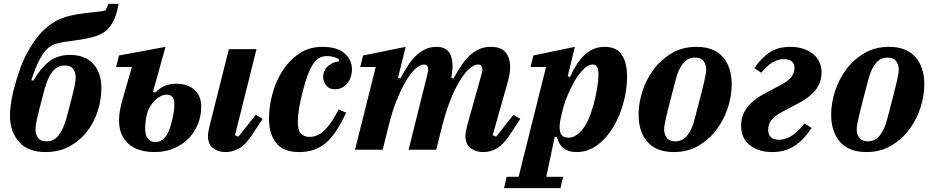

<svg xmlns="http://www.w3.org/2000/svg" viewBox="-20 -780 4866 1000"><path d="M216 12Q126 12 79 -41Q32 -94 32 -178Q32 -201 36 -233.5Q40 -266 49 -303Q80 -426 118.5 -499Q157 -572 199 -615Q223 -639 246 -655Q269 -671 295 -682Q321 -693 351 -699.5Q381 -706 419 -711Q452 -715 471.5 -717Q491 -719 502.5 -720.5Q514 -722 519.5 -723Q525 -724 530 -726L545 -760H598Q587 -703 572.5 -674Q558 -645 538 -625Q519 -606 481 -592.5Q443 -579 368 -569Q335 -565 311.5 -561Q288 -557 272 -552Q256 -547 244.5 -540Q233 -533 224 -524Q181 -481 143 -362L154 -360Q192 -426 236 -460Q280 -494 345 -494Q422 -494 465 -448Q508 -402 508 -320Q508 -262 489.5 -203Q471 -144 434 -96Q397 -48 342.5 -18Q288 12 216 12ZM223 -44Q262 -44 287 -77.5Q312 -111 327 -168Q344 -232 353.5 -269Q363 -306 367.5 -327Q372 -348 373 -358Q374 -368 374 -378Q374 -402 361 -420.5Q348 -439 316 -439Q277 -439 252 -405.5Q227 -372 212 -315Q195 -251 185.5 -214Q176 -177 171.5 -156Q167 -135 166 -125Q165 -115 165 -105Q165 -81 178 -62.5Q191 -44 223 -44Z M787 12Q696 12 648 -32Q600 -76 600 -153Q600 -178 604.5 -204Q609 -230 622 -275L667 -431H585L600 -491L842 -536L777 -302L788 -298Q814 -323 839.5 -333.5Q865 -344 897 -344Q958 -344 993 -312Q1028 -280 1028 -225Q1028 -174 1009.5 -130.5Q991 -87 959 -55.5Q927 -24 882.5 -6Q838 12 787 12ZM1158 12Q1131 12 1113 4.5Q1095 -3 1083.5 -14.5Q1072 -26 1067.5 -40.5Q1063 -55 1063 -70Q1063 -82 1066 -98.5Q1069 -115 1072 -126L1172 -524H1316L1204 -76L1222 -68L1312 -182L1348 -161L1292 -76Q1256 -22 1221.5 -5Q1187 12 1158 12ZM789 -40Q818 -40 839 -64Q860 -88 874 -145Q881 -172 884.5 -194Q888 -216 888 -235Q888 -264 878 -275.5Q868 -287 848 -287Q833 -287 817 -279Q801 -271 787 -257.5Q773 -244 762 -226Q751 -208 746 -188Q736 -148 736 -109Q736 -74 751 -57Q766 -40 789 -40Z M1538 12Q1457 12 1419 -34.5Q1381 -81 1381 -162Q1381 -222 1398 -288Q1415 -354 1450 -409Q1485 -464 1537 -500Q1589 -536 1660 -536Q1734 -536 1773.5 -503Q1813 -470 1813 -419Q1813 -398 1807 -379.5Q1801 -361 1789.5 -346.5Q1778 -332 1761.5 -323.5Q1745 -315 1724 -315Q1694 -315 1678.5 -335.5Q1663 -356 1663 -380Q1663 -393 1668 -406.5Q1673 -420 1683.5 -431Q1694 -442 1709.5 -450Q1725 -458 1746 -460V-470Q1734 -479 1717.5 -483.5Q1701 -488 1684 -488Q1665 -488 1648.5 -481Q1632 -474 1617 -455Q1602 -436 1588 -402.5Q1574 -369 1560 -316Q1545 -261 1538 -218Q1531 -175 1531 -146Q1531 -103 1547 -85Q1563 -67 1592 -67Q1637 -67 1673 -104Q1709 -141 1744 -210L1783 -193Q1760 -144 1736 -106Q1712 -68 1683.5 -41.5Q1655 -15 1619.5 -1.5Q1584 12 1538 12Z M2499 12Q2472 12 2454 4.5Q2436 -3 2424.5 -14.5Q2413 -26 2408.5 -40.5Q2404 -55 2404 -69Q2404 -82 2407 -97.5Q2410 -113 2413 -125L2489 -397Q2492 -409 2492 -418Q2492 -444 2470 -444Q2449 -444 2423.5 -421Q2398 -398 2373 -356.5Q2348 -315 2325 -256.5Q2302 -198 2284 -128L2252 0H2108L2207 -397Q2210 -410 2210 -418Q2210 -444 2188 -444Q2167 -444 2142 -420.5Q2117 -397 2092.5 -355Q2068 -313 2045 -255Q2022 -197 2005 -128L1973 0H1829L1937 -431H1856L1871 -491L2093 -536L2053 -375L2065 -371Q2084 -405 2103 -435.5Q2122 -466 2144.5 -488Q2167 -510 2193.5 -523Q2220 -536 2253 -536Q2297 -536 2317 -510Q2337 -484 2337 -435Q2337 -425 2336 -414Q2335 -403 2333 -391L2330 -375L2342 -371Q2361 -405 2380.5 -435.5Q2400 -466 2423 -488Q2446 -510 2473.5 -523Q2501 -536 2536 -536Q2590 -536 2613.5 -507Q2637 -478 2637 -430Q2637 -412 2633.5 -392.5Q2630 -373 2624 -351L2546 -76L2564 -68L2654 -182L2690 -161L2634 -76Q2602 -28 2569 -8Q2536 12 2499 12Z M2619 141H2681L2824 -431H2743L2758 -491L2974 -536L2937 -383L2949 -379Q2963 -410 2980 -438Q2997 -466 3018.5 -488Q3040 -510 3067 -523Q3094 -536 3129 -536Q3192 -536 3219 -494Q3246 -452 3246 -379Q3246 -315 3227.5 -246Q3209 -177 3175 -119.5Q3141 -62 3092 -25Q3043 12 2983 12Q2899 12 2881 -66H2869L2825 141H2913L2899 200H2605ZM2941 -63Q2976 -63 3010.5 -102Q3045 -141 3070 -230Q3081 -268 3089 -314.5Q3097 -361 3097 -393Q3097 -416 3090.5 -430Q3084 -444 3067 -444Q3043 -444 3017.5 -418Q2992 -392 2970.5 -354Q2949 -316 2932 -273Q2915 -230 2908 -196L2901 -167Q2890 -119 2898 -91Q2906 -63 2941 -63Z M3497 -44Q3536 -44 3560.5 -76Q3585 -108 3598 -160Q3616 -230 3628 -275.5Q3640 -321 3646.5 -349.5Q3653 -378 3655.5 -393Q3658 -408 3658 -417Q3658 -443 3644.5 -461.5Q3631 -480 3600 -480Q3561 -480 3536.5 -448Q3512 -416 3499 -364Q3481 -294 3469 -248.5Q3457 -203 3450.5 -174.5Q3444 -146 3441.5 -131Q3439 -116 3439 -107Q3439 -81 3452.5 -62.5Q3466 -44 3497 -44ZM3490 12Q3399 12 3352.5 -40.5Q3306 -93 3306 -184Q3306 -242 3326 -304.5Q3346 -367 3384.5 -418.5Q3423 -470 3479 -503Q3535 -536 3607 -536Q3698 -536 3744.5 -483.5Q3791 -431 3791 -340Q3791 -281 3771 -219Q3751 -157 3712.5 -105.5Q3674 -54 3618 -21Q3562 12 3490 12Z M4002 12Q3930 12 3885 -24Q3840 -60 3840 -126Q3840 -177 3869.5 -218Q3899 -259 3968 -296L4036 -332Q4085 -357 4101.5 -378.5Q4118 -400 4118 -426Q4118 -472 4061 -472Q4032 -472 4004 -455.5Q3976 -439 3945 -401L3909 -425Q3946 -479 3989 -507.5Q4032 -536 4097 -536Q4132 -536 4162 -526.5Q4192 -517 4213.5 -500Q4235 -483 4247 -458Q4259 -433 4259 -403Q4259 -352 4228.5 -312Q4198 -272 4129 -237L4061 -201Q4013 -176 3997 -153.5Q3981 -131 3981 -104Q3981 -52 4037 -52Q4067 -52 4098 -69.5Q4129 -87 4171 -137L4207 -113Q4165 -50 4116.5 -19Q4068 12 4002 12Z M4500 -44Q4539 -44 4563.5 -76Q4588 -108 4601 -160Q4619 -230 4631 -275.5Q4643 -321 4649.5 -349.5Q4656 -378 4658.5 -393Q4661 -408 4661 -417Q4661 -443 4647.5 -461.5Q4634 -480 4603 -480Q4564 -480 4539.5 -448Q4515 -416 4502 -364Q4484 -294 4472 -248.5Q4460 -203 4453.5 -174.5Q4447 -146 4444.5 -131Q4442 -116 4442 -107Q4442 -81 4455.5 -62.5Q4469 -44 4500 -44ZM4493 12Q4402 12 4355.5 -40.5Q4309 -93 4309 -184Q4309 -242 4329 -304.5Q4349 -367 4387.5 -418.5Q4426 -470 4482 -503Q4538 -536 4610 -536Q4701 -536 4747.5 -483.5Q4794 -431 4794 -340Q4794 -281 4774 -219Q4754 -157 4715.5 -105.5Q4677 -54 4621 -21Q4565 12 4493 12Z"/></svg>

Font: IBM Plex Serif
Style: Bold Italic
Weight: 700
Italic angle: -14°
Designer: Mike Abbink, Paul van der Laan, Pieter van Rosmalen
Foundry: Bold Monday
Version: Version 3.001